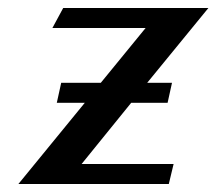

<svg xmlns="http://www.w3.org/2000/svg" viewBox="-20 -460 541 480"><path d="M344 -390 232 -253H133L122 -203H192L26 0H402L414 -50H184L308 -203H399L410 -253H348L501 -440H138L111 -390Z"/></svg>

Font: Pfennig
Style: BoldItalic
Weight: 700
Italic angle: -13°
Version: Version 20100423